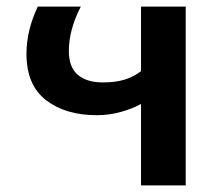

<svg xmlns="http://www.w3.org/2000/svg" viewBox="-20 -560 643 580"><path d="M406 0V-246Q381 -232 345.5 -222Q310 -212 272 -212Q178 -212 119 -257.5Q60 -303 60 -397Q60 -435 69 -470.5Q78 -506 94 -540H224Q188 -470 188 -406Q188 -357 215 -334Q242 -311 291 -311Q329 -311 356.5 -319.5Q384 -328 406 -345V-540H541V0Z"/></svg>

Font: Kanit Medium
Style: Regular
Weight: 500
Designer: Katatrad Team
Foundry: CadsonDemak
Version: Version 2.000; ttfautohint (v1.8.3)